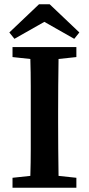

<svg xmlns="http://www.w3.org/2000/svg" viewBox="-20 -885 419 905"><path d="M39 -616V-663H340V-616L256 -607Q255 -545 254.5 -481.5Q254 -418 254 -353V-310Q254 -247 254.5 -183.5Q255 -120 256 -56L340 -47V0H39V-47L123 -56Q125 -118 125 -182Q125 -246 125 -310V-353Q125 -416 125 -479.5Q125 -543 123 -607ZM214 -865 354 -732 330 -702 189 -782 48 -702 24 -732 164 -865Z"/></svg>

Font: Source Serif Pro Semibold
Style: Regular
Weight: 600
Designer: Frank Grießhammer
Foundry: Adobe Systems Incorporated
Version: Version 3.000;hotconv 1.0.109;makeotfexe 2.5.65596